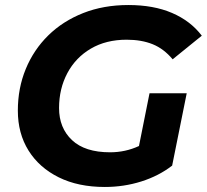

<svg xmlns="http://www.w3.org/2000/svg" viewBox="-20 -732 823 764"><path d="M397 12Q291 12 213.5 -26.5Q136 -65 93.5 -133Q51 -201 51 -292Q51 -381 82.5 -457.5Q114 -534 172 -591Q230 -648 311 -680Q392 -712 491 -712Q591 -712 664.5 -680.5Q738 -649 783 -590L667 -496Q632 -538 587.5 -556Q543 -574 484 -574Q402 -574 341.5 -538.5Q281 -503 248 -441Q215 -379 215 -302Q215 -223 266.5 -174.5Q318 -126 418 -126Q479 -126 533 -151L575 -361H723L665 -73Q612 -32 542.5 -10Q473 12 397 12Z"/></svg>

Font: Montserrat
Style: Bold Italic
Weight: 700
Italic angle: -11.3°
Designer: Julieta Ulanovsky
Foundry: Julieta Ulanovsky
Version: Version 9.000; ttfautohint (v1.8.4.7-5d5b)